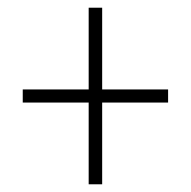

<svg xmlns="http://www.w3.org/2000/svg" viewBox="-20 -668 495 498"><path d="M210 -190H245V-402H416V-436H245V-648H210V-436H39V-402H210Z"/></svg>

Font: Noto Sans Malayalam UI Condensed ExtraLight
Style: Regular
Weight: 200
Width: 3
Designer: Jelle Bosma - Monotype Design Team
Foundry: Monotype Imaging Inc.
Version: Version 2.104